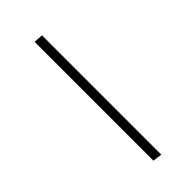

<svg xmlns="http://www.w3.org/2000/svg" viewBox="17 -381 313 313"><g transform="rotate(45 173.5 -224.0)"><path d="M40 -216 41 -232H316L314 -216Z"/></g></svg>

Font: EauTestText Thin
Style: Italic
Weight: 250
Italic angle: -12°
Designer: Christian Thalmann (Catharsis Fonts)
Version: Version 0.001;PS 000.001;hotconv 1.0.88;makeotf.lib2.5.64775